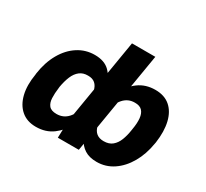

<svg xmlns="http://www.w3.org/2000/svg" viewBox="-147 -947 1260 1176"><g transform="rotate(30 483.0 -359.5)"><path d="M906.7 -275.4 904.8 -265.6Q891.6 -184.6 855.7 -122.6Q819.8 -60.5 767.3 -25.4Q714.8 9.8 650.9 9.8Q599.1 9.8 565.9 -11.5Q532.7 -32.7 513.9 -70.3Q495.1 -107.9 487.8 -157.2Q480.5 -206.5 481.9 -262.7L483.4 -271.5Q506.8 -351.6 541.5 -415.3Q576.2 -479 626 -515.9Q675.8 -552.7 744.1 -552.7Q808.6 -552.7 848.6 -518.3Q888.7 -483.9 903.6 -421.4Q918.5 -358.9 906.7 -275.4ZM740.2 -265.6 741.7 -275.4Q749.5 -319.8 746.3 -352.8Q743.2 -385.7 726.1 -404.1Q709 -422.4 674.3 -421.9Q626.5 -422.4 594.2 -386Q562 -349.6 549.8 -284.2L544.9 -251Q541 -210.9 547.9 -181.9Q554.7 -152.8 574 -137.2Q593.3 -121.6 625 -121.6Q662.6 -121.6 685.8 -140.9Q709 -160.2 721.7 -192.9Q734.4 -225.6 740.2 -265.6ZM376 -122.1 476.6 -727.5H641.6L520.5 0H372.1ZM60.1 -265.6 61 -275.4Q73.2 -358.9 108.9 -421.4Q144.5 -483.9 198 -518.3Q251.5 -552.7 315.9 -552.7Q384.3 -552.7 421.4 -515.9Q458.5 -479 472.2 -415.3Q485.8 -351.6 482.9 -271.5L481 -262.7Q458.5 -188 424.1 -126Q389.6 -64 340.1 -27.1Q290.5 9.8 221.2 9.8Q158.2 9.8 117.4 -25.4Q76.7 -60.5 61.5 -122.6Q46.4 -184.6 60.1 -265.6ZM225.6 -275.4 224.6 -265.6Q219.2 -225.6 220.7 -192.9Q222.2 -160.2 238 -140.9Q253.9 -121.6 292 -121.6Q339.8 -121.6 371.1 -156Q402.3 -190.4 415 -251L420.4 -284.2Q425.3 -327.6 418.7 -358.6Q412.1 -389.6 393.3 -406Q374.5 -422.4 342.3 -421.9Q308.1 -422.4 284.7 -404.1Q261.2 -385.7 247.3 -352.8Q233.4 -319.8 225.6 -275.4Z"/></g></svg>

Font: Inter ExtraBold
Style: Italic
Weight: 800
Italic angle: -9.3988°
Designer: Rasmus Andersson
Foundry: rsms
Version: Version 4.001;git-66647c0bb